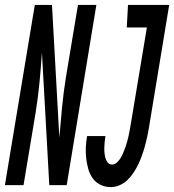

<svg xmlns="http://www.w3.org/2000/svg" viewBox="-61 -755 710 783"><path d="M391 8Q368 8 348.5 -1.5Q329 -11 317 -28Q305 -45 299 -66Q293 -87 290.5 -109.5Q288 -132 289 -154.5Q290 -177 294 -200H369Q367 -189 366 -177.5Q365 -166 364.5 -155Q364 -144 365 -133Q366 -122 368.5 -112Q371 -102 377.5 -93Q384 -84 396 -84Q407 -84 416.5 -93Q426 -102 432 -112.5Q438 -123 442.5 -134Q447 -145 451 -156.5Q455 -168 458 -179Q461 -190 463.5 -201.5Q466 -213 468 -224.5Q470 -236 472 -247L538 -643H456L461 -735H629L546 -232Q543 -214 539 -195.5Q535 -177 530 -159Q525 -141 518.5 -122.5Q512 -104 504 -87Q496 -70 485 -53Q474 -36 460 -22Q446 -8 427.5 0Q409 8 391 8ZM-41 0 81 -735H151L181 -194Q186 -255 192 -317Q198 -379 208 -441L257 -735H332L211 0H140L110 -541Q106 -480 100 -418Q94 -356 84 -294L35 0Z"/></svg>

Font: Iosevka SS04 SmBd Ex Obl
Style: Regular
Weight: 600
Width: 7
Italic angle: -9°
Monospace: yes
Designer: Belleve Invis
Foundry: Belleve Invis
Version: Version 19.0.0; ttfautohint (v1.8.4)